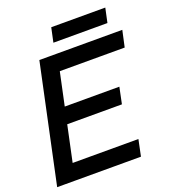

<svg xmlns="http://www.w3.org/2000/svg" viewBox="-150 -946 933 1055"><g transform="rotate(-20 317.0 -418.5)"><path d="M2 0 149 -690H254L107 0ZM52 0 72 -96H512L492 0ZM117 -306 137 -402H512L492 -306ZM178 -594 199 -690H634L613 -594ZM254 -753 272 -837H588L570 -753Z"/></g></svg>

Font: Radio Canada Big
Style: Italic
Weight: 400
Italic angle: -12°
Designer: Étienne Aubert Bonn
Foundry: Coppers and Brasses
Version: Version 1.001